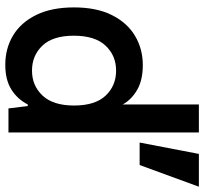

<svg xmlns="http://www.w3.org/2000/svg" viewBox="-43 -717 772 726"><g transform="rotate(90 343.0 -354.0)"><path d="M225 12Q163 12 114 -17.5Q65 -47 36.5 -105Q8 -163 8 -248Q8 -333 37 -391Q66 -449 115.5 -478.5Q165 -508 226 -508Q283 -508 320 -486.5Q357 -465 375 -432V-720H481V0H390L381 -73H375Q355 -34 318.5 -11Q282 12 225 12ZM247 -89Q304 -89 341.5 -129Q379 -169 379 -248Q379 -328 341.5 -367.5Q304 -407 247 -407Q190 -407 152.5 -367Q115 -327 115 -247Q115 -168 152.5 -128.5Q190 -89 247 -89ZM519 -496 562 -720H686L604 -496Z"/></g></svg>

Font: DM Mono Medium
Style: Regular
Weight: 500
Designer: Colophon Foundry
Foundry: Colophon Foundry
Version: Version 1.000; ttfautohint (v1.8.2.53-6de2)